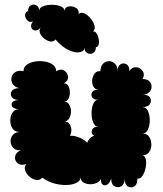

<svg xmlns="http://www.w3.org/2000/svg" viewBox="-20 -807 714 841"><path d="M165 -29Q154 -16 138 -19Q122 -22 108.5 -34Q95 -46 90 -61.5Q85 -77 96 -89Q78 -82 65.5 -87.5Q53 -93 48 -104.5Q43 -116 48.5 -129Q54 -142 72 -149Q51 -147 39.5 -158Q28 -169 26.5 -185Q25 -201 34.5 -214Q44 -227 65 -229Q45 -229 35 -244Q25 -259 25 -279Q25 -299 35 -314Q45 -329 65 -329Q42 -329 34.5 -339Q27 -349 34.5 -359Q42 -369 65 -369Q40 -369 31.5 -382Q23 -395 31.5 -408Q40 -421 65 -421Q43 -426 35 -440Q27 -454 30.5 -468.5Q34 -483 47.5 -491.5Q61 -500 83 -495Q83 -513 97.5 -523.5Q112 -534 133.5 -537.5Q155 -541 176 -537.5Q197 -534 211.5 -523.5Q226 -513 226 -495Q246 -507 261 -498Q276 -489 278 -471.5Q280 -454 260 -442Q273 -442 279.5 -430Q286 -418 286 -402Q286 -386 279.5 -374Q273 -362 260 -362Q275 -362 283 -349Q291 -336 291 -319Q291 -302 283 -288.5Q275 -275 260 -275Q275 -276 283.5 -265Q292 -254 292.5 -238.5Q293 -223 286 -212Q304 -214 326.5 -205Q349 -196 362 -182Q366 -193 374.5 -201.5Q383 -210 393 -212Q378 -220 382.5 -236Q387 -252 410 -252Q396 -252 388.5 -270Q381 -288 381 -311.5Q381 -335 388.5 -352.5Q396 -370 410 -370Q390 -370 383.5 -381Q377 -392 383.5 -403Q390 -414 410 -414Q395 -416 388.5 -429Q382 -442 384 -458Q386 -474 395 -485.5Q404 -497 420 -495Q420 -517 431.5 -528Q443 -539 457.5 -539Q472 -539 483.5 -528Q495 -517 495 -495Q495 -518 508 -525.5Q521 -533 534 -525.5Q547 -518 547 -495Q555 -510 568 -512Q581 -514 592.5 -507.5Q604 -501 608.5 -488.5Q613 -476 604 -461Q624 -461 634 -451Q644 -441 644 -427.5Q644 -414 634 -403.5Q624 -393 604 -393Q629 -393 637 -379.5Q645 -366 637 -352Q629 -338 604 -338Q620 -338 628 -320.5Q636 -303 636 -280Q636 -257 628 -239.5Q620 -222 604 -222Q624 -222 633.5 -207.5Q643 -193 643 -174Q643 -155 633.5 -141Q624 -127 604 -127Q616 -124 619 -107.5Q622 -91 617.5 -70.5Q613 -50 603.5 -36Q594 -22 582 -25Q582 1 568 9.5Q554 18 540 9.5Q526 1 526 -25Q526 0 511.5 8.5Q497 17 482 9Q467 1 467 -25Q460 -4 449 2Q438 8 429.5 1Q421 -6 422 -23Q414 -7 392.5 -2Q371 3 352 -4.5Q333 -12 333 -32Q334 -18 319 -8.5Q304 1 278.5 3Q253 5 223 -2Q193 -9 165 -29ZM223 -634Q214 -623 200 -625.5Q186 -628 173 -638.5Q160 -649 155 -662.5Q150 -676 159 -687Q146 -672 133.5 -673.5Q121 -675 117 -687Q113 -699 125 -714Q111 -707 101 -716.5Q91 -726 90 -739.5Q89 -753 103 -759Q103 -777 115 -783.5Q127 -790 139 -784Q151 -778 152 -760Q152 -773 168.5 -779.5Q185 -786 207 -786Q229 -786 245.5 -779.5Q262 -773 262 -760Q266 -777 282.5 -779Q299 -781 313.5 -772Q328 -763 324 -746Q335 -755 350 -748Q365 -741 377.5 -725.5Q390 -710 394 -694Q398 -678 387 -669Q396 -671 402.5 -661.5Q409 -652 412 -638Q415 -624 412.5 -613Q410 -602 400 -600Q400 -581 387.5 -574.5Q375 -568 362.5 -574.5Q350 -581 350 -600Q350 -583 330.5 -578.5Q311 -574 282 -587Q253 -600 223 -634Z"/></svg>

Font: Rubik Bubbles
Style: Regular
Weight: 400
Designer: Hubert and Fischer, NaN
Foundry: Hubert and Fischer, NaN
Version: Version 2.200